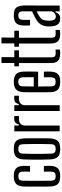

<svg xmlns="http://www.w3.org/2000/svg" viewBox="842 -1652 817 2540"><g transform="rotate(-90 1250.0 -381.5)"><path d="M53 -121Q52 -171 51.5 -234.5Q51 -298 51.5 -362Q52 -426 53 -477Q57 -547 88.5 -577Q120 -607 190 -607Q261 -607 292.5 -577.5Q324 -548 326 -480Q326 -461 326 -437Q326 -413 325 -392H249Q251 -416 250.5 -443Q250 -470 250 -487Q249 -521 235 -534Q221 -547 190 -547Q159 -547 145 -534Q131 -521 130 -487Q129 -419 128.5 -359.5Q128 -300 128.5 -241Q129 -182 130 -114Q131 -79 145 -66Q159 -53 191 -53Q222 -53 235.5 -66Q249 -79 250 -114Q250 -133 250.5 -156.5Q251 -180 249 -209H325Q326 -189 326 -165Q326 -141 326 -121Q323 -53 292 -23Q261 7 191 7Q120 7 88 -23Q56 -53 53 -121Z M550 7Q476 7 445 -25Q414 -57 411 -131Q409 -181 408.5 -240Q408 -299 408.5 -358Q409 -417 411 -469Q414 -543 444.5 -575Q475 -607 550 -607Q626 -607 656 -575Q686 -543 690 -469Q691 -418 691.5 -359.5Q692 -301 691.5 -242Q691 -183 690 -131Q686 -57 656 -25Q626 7 550 7ZM550 -53Q583 -53 597.5 -67Q612 -81 613 -115Q615 -182 615.5 -241Q616 -300 615.5 -358.5Q615 -417 613 -485Q612 -519 598 -533Q584 -547 550 -547Q517 -547 503 -533Q489 -519 488 -485Q486 -417 485 -358.5Q484 -300 485 -241Q486 -182 488 -115Q489 -81 503.5 -67Q518 -53 550 -53Z M783 0V-600H860V-541H875Q883 -575 902 -588.5Q921 -602 952 -602Q973 -602 985 -600V-539H953Q909 -539 888.5 -523.5Q868 -508 860 -474V0Z M1052 0V-600H1129V-541H1144Q1152 -575 1171 -588.5Q1190 -602 1221 -602Q1242 -602 1254 -600V-539H1222Q1178 -539 1157.5 -523.5Q1137 -508 1129 -474V0Z M1498 -209H1572Q1574 -189 1574 -165Q1574 -141 1573 -121Q1570 -53 1540 -23Q1510 7 1440 7Q1368 7 1336 -23Q1304 -53 1301 -121Q1300 -171 1299.5 -234.5Q1299 -298 1299.5 -362Q1300 -426 1301 -478Q1305 -547 1337 -577Q1369 -607 1440 -607Q1508 -607 1539 -577.5Q1570 -548 1573 -480Q1574 -457 1574.5 -403Q1575 -349 1572 -285H1376Q1376 -244 1377 -203Q1378 -162 1378 -114Q1379 -79 1393 -66Q1407 -53 1439 -53Q1470 -53 1483 -66Q1496 -79 1498 -114Q1499 -150 1498 -209ZM1440 -547Q1407 -547 1393 -533Q1379 -519 1378 -487Q1378 -446 1377.5 -411.5Q1377 -377 1376 -343H1499Q1499 -393 1499 -431Q1499 -469 1498 -487Q1496 -519 1482.5 -533Q1469 -547 1440 -547Z M1820 7Q1744 7 1715 -23Q1686 -53 1686 -121V-539H1643V-600H1687V-770H1765L1764 -600H1855V-539H1762V-114Q1763 -79 1773 -66Q1783 -53 1821 -53Q1834 -53 1843.5 -53.5Q1853 -54 1865 -55V2Q1845 7 1820 7Z M2079 7Q2003 7 1974 -23Q1945 -53 1945 -121V-539H1902V-600H1946V-770H2024L2023 -600H2114V-539H2021V-114Q2022 -79 2032 -66Q2042 -53 2080 -53Q2093 -53 2102.5 -53.5Q2112 -54 2124 -55V2Q2104 7 2079 7Z M2275 7Q2225 7 2200.5 -22Q2176 -51 2172 -110Q2171 -122 2171 -135Q2171 -148 2171 -160Q2175 -214 2198 -251.5Q2221 -289 2280 -321Q2301 -333 2324 -344Q2347 -355 2371 -365V-485Q2371 -517 2359 -532Q2347 -547 2315 -547Q2287 -547 2273.5 -534Q2260 -521 2258 -487Q2258 -470 2258 -441.5Q2258 -413 2258 -392H2184Q2183 -409 2182.5 -434.5Q2182 -460 2183 -480Q2185 -547 2215.5 -577Q2246 -607 2317 -607Q2392 -607 2419.5 -574.5Q2447 -542 2448 -469L2447 0H2371V-55H2359Q2347 -25 2328 -9Q2309 7 2275 7ZM2303 -51Q2351 -51 2371 -107V-304Q2354 -297 2336 -288Q2318 -279 2296 -263Q2268 -244 2258.5 -218.5Q2249 -193 2247 -160Q2247 -151 2247 -139Q2247 -127 2248 -115Q2253 -51 2303 -51Z"/></g></svg>

Font: Big Shoulders Display Medium
Style: Regular
Weight: 500
Designer: Patric King
Foundry: XO Type Co
Version: Version 1.000; ttfautohint (v1.8.2)